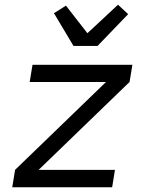

<svg xmlns="http://www.w3.org/2000/svg" viewBox="-20 -795 640 815"><path d="M32 0 44 -74 430 -447H106L118 -520H542L530 -447L144 -74H468L456 0ZM292 -600 209 -739 260 -771 351 -654 481 -775 524 -735 394 -600Z"/></svg>

Font: Iosevka Custom Oblique
Style: Regular
Weight: 400
Italic angle: -9°
Designer: Belleve Invis
Foundry: Belleve Invis
Version: Version 27.0.1